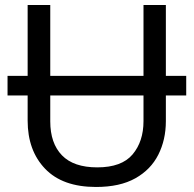

<svg xmlns="http://www.w3.org/2000/svg" viewBox="-20 -734 771 764"><path d="M10 -354V-432H90V-714H180V-432H551V-714H640V-432H721V-354H640V-252Q640 -178 610 -118.5Q580 -59 518.5 -24.5Q457 10 362 10Q229 10 159.5 -62.5Q90 -135 90 -254V-354ZM180 -251Q180 -164 226.5 -116Q273 -68 367 -68Q464 -68 507.5 -119.5Q551 -171 551 -252V-354H180Z"/></svg>

Font: RS Noto Sans
Style: Regular
Weight: 400
Designer: Monotype Design Team
Foundry: Monotype Imaging Inc.
Version: Version 3.10